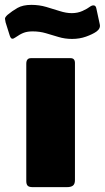

<svg xmlns="http://www.w3.org/2000/svg" viewBox="-67 -769 430 789"><path d="M241 -29Q241 -13 233 -6.5Q225 0 208 0H67Q52 0 46.5 -6Q41 -12 41 -25V-507Q41 -530 60 -530H223Q241 -530 241 -510ZM329 -639Q313 -628 286.5 -618.5Q260 -609 229 -609Q200 -609 173.5 -617Q147 -625 121.5 -632.5Q96 -640 67 -640Q46 -640 31 -634.5Q16 -629 -4 -615Q-12 -609 -17.5 -610Q-23 -611 -27 -623L-44 -677Q-46 -685 -46.5 -691.5Q-47 -698 -36 -708Q-17 -724 5 -736.5Q27 -749 62 -749Q94 -749 123 -740.5Q152 -732 178.5 -723.5Q205 -715 228 -715Q252 -715 272 -724Q292 -733 305 -743Q313 -748 320 -746.5Q327 -745 329 -734L343 -669Q347 -652 329 -639Z"/></svg>

Font: Libre Franklin Black
Style: Regular
Weight: 900
Designer: Pablo Impallari, Rodrigo Fuenzalida, Nhung Nguyen
Foundry: Impallari Type
Version: Version 3.000